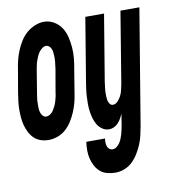

<svg xmlns="http://www.w3.org/2000/svg" viewBox="-102 -614 805 899"><g transform="rotate(-10 300.5 -164.0)"><path d="M93 8Q74 8 56 2Q38 -4 25 -16.5Q12 -29 3.5 -45.5Q-5 -62 -10 -80Q-15 -98 -16.5 -117.5Q-18 -137 -18 -156Q-18 -175 -15.5 -195Q-13 -215 -10 -234L9 -344Q12 -366 17.5 -387.5Q23 -409 32 -430.5Q41 -452 53.5 -472Q66 -492 83 -507Q100 -522 122.5 -531.5Q145 -541 166 -541Q192 -541 214 -528Q236 -515 249 -495Q262 -475 268 -450.5Q274 -426 276 -400Q278 -374 275.5 -348Q273 -322 268 -296L250 -186Q247 -164 241.5 -143Q236 -122 227 -100.5Q218 -79 205.5 -59Q193 -39 176 -23.5Q159 -8 137 0Q115 8 93 8ZM101 -102Q111 -102 120.5 -108.5Q130 -115 136 -124.5Q142 -134 146.5 -143.5Q151 -153 154 -163Q157 -173 159.5 -183.5Q162 -194 163 -204L182 -314Q183 -322 184 -330.5Q185 -339 186 -347Q187 -355 187 -363.5Q187 -372 186.5 -380Q186 -388 185 -395.5Q184 -403 180.5 -410.5Q177 -418 171 -423Q165 -428 157 -428Q147 -428 138 -421Q129 -414 122.5 -405Q116 -396 112 -386Q108 -376 104.5 -366.5Q101 -357 99 -346.5Q97 -336 95 -326L77 -216Q76 -208 74.5 -200Q73 -192 72.5 -183.5Q72 -175 72 -167Q72 -159 72 -150.5Q72 -142 73.5 -134.5Q75 -127 78 -120Q81 -113 87 -107.5Q93 -102 101 -102ZM375 213Q355 213 336 208Q317 203 303 191Q289 179 280 162Q271 145 266.5 126.5Q262 108 262 87.5Q262 67 265 47H354Q352 57 352.5 66Q353 75 355.5 83.5Q358 92 365 97.5Q372 103 381 103Q391 103 400 96Q409 89 415 80Q421 71 425 61Q429 51 432 41Q435 31 437 21Q439 11 441 1L450 -55Q445 -43 439 -32.5Q433 -22 424.5 -12.5Q416 -3 404.5 2.5Q393 8 381 8Q364 8 349.5 -1.5Q335 -11 326 -26Q317 -41 312.5 -57Q308 -73 305.5 -90.5Q303 -108 303 -126Q303 -144 304 -162Q305 -180 307.5 -198Q310 -216 313 -234L362 -530H451L399 -216Q398 -208 397 -200Q396 -192 395 -184Q394 -176 393.5 -168Q393 -160 393.5 -152Q394 -144 394.5 -136Q395 -128 397.5 -121Q400 -114 405 -108Q410 -102 418 -102Q431 -102 441.5 -113.5Q452 -125 458 -137Q464 -149 467 -162.5Q470 -176 473 -189L529 -530H619L528 19Q524 41 519 62.5Q514 84 505.5 104Q497 124 485 144Q473 164 456.5 180Q440 196 418.5 204.5Q397 213 375 213Z"/></g></svg>

Font: Iosevka Curly XBdEx
Style: Italic
Weight: 800
Width: 7
Italic angle: -9°
Monospace: yes
Designer: Belleve Invis
Foundry: Belleve Invis
Version: Version 11.1.0; ttfautohint (v1.8.3)